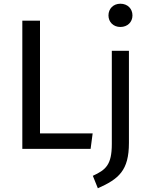

<svg xmlns="http://www.w3.org/2000/svg" viewBox="-20 -800 805 1032"><path d="M100 0H467L478 -83H195V-689H100ZM479 145 506 212C618 162 673 117 673 -32V-527H581V-26C581 87 548 113 479 145ZM563 -717C563 -682 589 -655 627 -655C666 -655 692 -682 692 -717C692 -753 666 -780 627 -780C589 -780 563 -753 563 -717Z"/></svg>

Font: FiraGO Unicode
Style: Regular
Weight: 400
Designer: bBox Type
Foundry: bBox Type GmbH
Version: Version 1.001;PS 001.001;hotconv 1.0.88;makeotf.lib2.5.64775